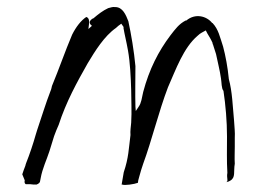

<svg xmlns="http://www.w3.org/2000/svg" viewBox="-20 -528 754 543"><path d="M50 -18C49 -14 49 -9 53 -7H66C71 -6 77 -6 83 -6C90 -8 93 -13 93 -14L95 -24C100 -52 112 -76 120 -101L133 -143C137 -155 141 -163 146 -175C167 -240 198 -296 228 -349C249 -384 275 -426 308 -449C312 -453 317 -457 323 -461C325 -458 328 -454 330 -451L329 -450C333 -427 337 -413 342 -385C348 -351 350 -309 351 -273C351 -243 353 -214 351 -181C350 -170 348 -156 349 -147V-146C344 -108 344 -82 330 -41L324 -6H326C332 -3 360 -7 370 -11L371 -18C372 -22 373 -26 374 -29C377 -41 381 -53 385 -65C409 -130 429 -213 455 -281C478 -333 499 -393 539 -427C547 -435 554 -437 562 -442C568 -429 575 -421 581 -407V-406C582 -404 581 -403 583 -401V-400L591 -375C595 -355 602 -328 605 -306C607 -294 606 -278 612 -271C618 -231 622 -185 622 -142C622 -108 621 -72 623 -40V-39C620 -24 628 -13 618 -13C622 -13 626 -14 631 -17C647 -26 640 -42 644 -65C643 -82 644 -94 644 -113V-137V-138C645 -154 643 -168 642 -186C638 -228 637 -269 627 -305V-306C624 -337 618 -370 611 -396C602 -423 598 -445 581 -463H580C564 -483 532 -491 507 -470H505C486 -460 476 -446 462 -428C428 -383 402 -332 385 -268C381 -251 380 -237 372 -226L364 -214L363 -227C362 -261 363 -301 363 -341C359 -384 351 -431 343 -468C336 -486 327 -508 306 -508H305C299 -509 294 -507 286 -505C271 -498 258 -488 244 -476H243C234 -471 229 -463 240 -455L230 -446L232 -462C233 -470 231 -478 224 -480C209 -470 195 -452 184 -430C164 -383 147 -333 127 -285C126 -281 125 -275 123 -271C109 -235 98 -198 85 -160C84 -156 83 -153 81 -147C74 -122 64 -92 54 -67L52 -61V-60C48 -50 46 -44 43 -35ZM630 -396H631ZM651 -17H652Z"/></svg>

Font: Scribbler
Style: LtIta
Weight: 300
Designer: Mew Too
Foundry: Cannot Into Space Fonts
Version: Version 1.001